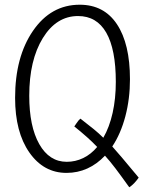

<svg xmlns="http://www.w3.org/2000/svg" viewBox="-20 -693 620 814"><path d="M568 60Q559 73 549 83.5Q539 94 528 101Q493 52 469.5 21Q446 -10 425 -33Q391 3 350 21.5Q309 40 262 40Q165 40 104.5 -46.5Q44 -133 44 -278Q44 -452 120 -562.5Q196 -673 318 -673Q421 -673 476 -590Q531 -507 531 -357Q531 -274 511.5 -200Q492 -126 456 -72Q474 -52 496.5 -25.5Q519 1 568 60ZM104 -287Q104 -157 146.5 -82Q189 -7 263 -7Q300 -7 333 -23Q366 -39 392 -70Q372 -91 349 -111.5Q326 -132 295 -157Q296 -158 305 -171.5Q314 -185 321 -190Q356 -163 378 -145Q400 -127 418 -109Q444 -154 457.5 -214.5Q471 -275 471 -346Q471 -484 430.5 -554.5Q390 -625 311 -625Q219 -625 161.5 -531.5Q104 -438 104 -287Z"/></svg>

Font: Atma Light
Style: Regular
Weight: 300
Designer: Gregori Vincens, Jeremie Hornus, Riccardo Olocco, Yoann Minet.
Foundry: black foundry
Version: Version 1.102;PS 1.100;hotconv 1.0.86;makeotf.lib2.5.63406